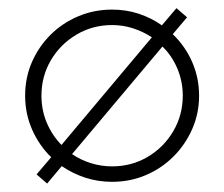

<svg xmlns="http://www.w3.org/2000/svg" viewBox="-20 -433 543 466"><path d="M252.1 8.3Q218.1 8.3 187.2 -1.7Q156.2 -11.8 129.9 -29.9L94.4 12.5L68.8 -9.7L104.2 -51.4Q75 -79.9 58 -118.4Q41 -156.9 41 -200.7Q41 -244.4 57.3 -281.9Q73.6 -319.4 102.4 -348.3Q131.2 -377.1 169.8 -393.4Q208.3 -409.7 252.1 -409.7Q286.1 -409.7 316.7 -399.7Q347.2 -389.6 372.9 -371.5L408.3 -413.2L434 -391L399.3 -350Q429.2 -321.5 446.2 -283Q463.2 -244.4 463.2 -200.7Q463.2 -157.6 446.5 -119.8Q429.9 -81.9 401 -53.1Q372.2 -24.3 334 -8Q295.8 8.3 252.1 8.3ZM129.2 -81.2 348.6 -342.4Q327.8 -356.2 303.1 -364.2Q278.5 -372.2 252.1 -372.2Q204.9 -372.2 165.6 -349Q126.4 -325.7 103.5 -286.8Q80.6 -247.9 80.6 -200.7Q80.6 -166 93.4 -135.4Q106.2 -104.9 129.2 -81.2ZM252.1 -29.2Q299.3 -29.2 338.2 -52.1Q377.1 -75 400.3 -114.2Q423.6 -153.5 423.6 -200.7Q423.6 -235.4 410.4 -266.7Q397.2 -297.9 374.3 -320.1L154.9 -59Q175 -45.1 200 -37.2Q225 -29.2 252.1 -29.2Z"/></svg>

Font: Afacad Flux ExtraLight
Style: Regular
Weight: 250
Designer: Kristian Moeller
Foundry: Dicotype
Version: Version 1.100